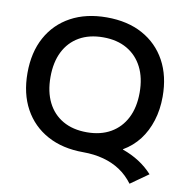

<svg xmlns="http://www.w3.org/2000/svg" viewBox="-93 -828 1012 1052"><g transform="rotate(10 413.0 -302.0)"><path d="M697 136Q665 93 623.5 65.5Q582 38 530 24Q478 10 417 10Q302 10 217.5 -36Q133 -82 87 -166Q41 -250 41 -365Q41 -480 87 -564Q133 -648 217.5 -694Q302 -740 417 -740Q533 -740 617 -694Q701 -648 747 -564Q793 -480 793 -365Q793 -293 773.5 -231Q754 -169 718 -122Q682 -75 629 -44V-42Q731 -6 796 66ZM417 -101Q494 -101 549.5 -133Q605 -165 635 -224Q665 -283 665 -365Q665 -447 635 -506Q605 -565 549.5 -597Q494 -629 417 -629Q339 -629 283.5 -597Q228 -565 198.5 -506Q169 -447 169 -365Q169 -283 198.5 -224Q228 -165 283.5 -133Q339 -101 417 -101Z"/></g></svg>

Font: M PLUS 1 Thin SemiBold
Style: Regular
Weight: 600
Version: Version 1.001